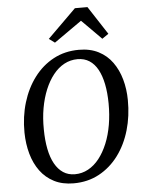

<svg xmlns="http://www.w3.org/2000/svg" viewBox="-64 -1044 830 1105"><g transform="rotate(-5 351.0 -492.0)"><path d="M316.5 10Q252 10 204 -14.5Q156 -39 124.2 -82.2Q92.5 -125.5 76.5 -182.5Q60.5 -239.5 59.5 -305Q58.5 -397.5 83 -478.5Q107.5 -559.5 154 -621.2Q200.5 -683 266 -718Q331.5 -753 412.5 -753Q478 -753 526 -728.2Q574 -703.5 605.2 -660Q636.5 -616.5 652.2 -560.2Q668 -504 668.5 -440.5Q669.5 -348.5 645.8 -267Q622 -185.5 575.8 -123.2Q529.5 -61 464 -25.5Q398.5 10 316.5 10ZM328.5 -41.5Q369.5 -41.5 405.2 -61Q441 -80.5 469 -116.2Q497 -152 517 -200.5Q537 -249 547 -307.2Q557 -365.5 556.5 -430.5Q556 -492.5 546 -542.2Q536 -592 516.8 -627.2Q497.5 -662.5 468.5 -681.2Q439.5 -700 400 -700Q359 -700 323.2 -680.8Q287.5 -661.5 259.5 -626.2Q231.5 -591 211.5 -542.8Q191.5 -494.5 181.2 -436.5Q171 -378.5 172 -314Q172.5 -251 182.5 -200.8Q192.5 -150.5 212.2 -115Q232 -79.5 260.8 -60.5Q289.5 -41.5 328.5 -41.5ZM246 -830.5 411 -993.5H483.5L590 -830L553 -804.5Q525 -833 496.5 -861.5Q468 -890 439.5 -918.5Q399 -890 359.2 -862Q319.5 -834 279.5 -806Z"/></g></svg>

Font: Merriweather Light 18pt
Style: Italic
Weight: 400
Italic angle: -7.8°
Version: Version 2.101